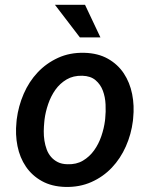

<svg xmlns="http://www.w3.org/2000/svg" viewBox="-20 -754 627 785"><path d="M48.3 -265.6Q55.2 -320.3 76.9 -370.4Q98.6 -420.4 134 -458Q169.4 -495.6 217.5 -517.6Q265.6 -539.6 324.7 -538.1Q380.9 -536.6 421.1 -513.9Q461.4 -491.2 486.1 -454.1Q510.7 -417 520.3 -369.4Q529.8 -321.8 524.4 -270.5L523.4 -259.8Q516.6 -205.1 494.6 -155.5Q472.7 -106 437.3 -68.6Q401.9 -31.2 353.8 -9.8Q305.7 11.7 247.1 10.3Q191.4 8.8 151.1 -13.7Q110.8 -36.1 85.9 -72.8Q61 -109.4 51.5 -156.7Q42 -204.1 47.4 -255.4ZM161.1 -255.4Q159.2 -237.3 158.9 -217.8Q158.7 -198.2 161.6 -179.2Q164.6 -160.2 170.9 -143.1Q177.2 -126 188.5 -112.8Q199.7 -99.6 216.1 -91.3Q232.4 -83 255.4 -82.5Q292 -81.1 319.1 -97.2Q346.2 -113.3 364.7 -139.2Q383.3 -165 394.3 -197.3Q405.3 -229.5 409.2 -260.3L410.2 -270Q413.1 -296.9 411.6 -327.1Q410.2 -357.4 400.6 -383.1Q391.1 -408.7 370.8 -426Q350.6 -443.4 316.4 -444.3Q279.8 -445.3 252.4 -429.2Q225.1 -413.1 206.5 -387Q188 -360.8 177 -328.6Q166 -296.4 162.1 -265.6ZM390.6 -601.1H306.6L204.6 -734.4H327.6Z"/></svg>

Font: TypoPRO Roboto Mono
Style: Italic
Weight: 500
Designer: Google
Version: Version 2.000986; 2015; ttfautohint (v1.3)